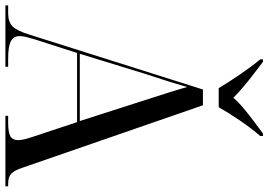

<svg xmlns="http://www.w3.org/2000/svg" viewBox="-158 -812 971 694"><g transform="rotate(90 327.0 -465.5)"><path d="M0 0V-10H29Q60 -10 76 -26Q92 -42 106 -88L304 -714H361L587 -61Q597 -31 609 -20.5Q621 -10 644 -10H654V0H399V-10H424Q459 -10 473 -18Q487 -26 487 -46Q487 -64 476 -96L422 -259H172L123 -107Q118 -91 114.5 -76.5Q111 -62 111 -52Q111 -29 130 -19.5Q149 -10 191 -10H222V0ZM175 -269H418L348 -487Q329 -546 316.5 -585.5Q304 -625 295 -657Q287 -629 280.5 -608Q274 -587 267 -565Q260 -543 249 -510ZM299 -771Q279 -805 250 -847.5Q221 -890 195 -921V-931H204Q222 -917 246.5 -898.5Q271 -880 294 -860.5Q317 -841 334 -824Q349 -842 372 -861Q395 -880 419.5 -898.5Q444 -917 463 -931H472V-921Q445 -890 416 -847.5Q387 -805 368 -771Z"/></g></svg>

Font: Noto Serif Display SemiCondensed
Style: Regular
Weight: 400
Width: 4
Designer: Monotype Design Team
Foundry: Monotype Imaging Inc.
Version: Version 2.009